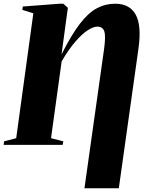

<svg xmlns="http://www.w3.org/2000/svg" viewBox="-42 -778 792 1031"><path d="M411.5 233 516.5 -512Q526.5 -583.5 518.2 -609.2Q510 -635 480.5 -635Q459.5 -635 429.8 -616Q400 -597 364 -556Q328 -515 289 -448.5L232 -36L298 -19L294.5 0H-22.5L-20 -19L45 -36L137 -706.5L78 -725L80.5 -743L278 -758H298L322.5 -736L317 -697L288.5 -486Q341 -590.5 386.5 -649.8Q432 -709 477.8 -733.5Q523.5 -758 576.5 -758Q654 -758 686.5 -699.8Q719 -641.5 701.5 -517L596 233Z"/></svg>

Font: Merriweather 144pt Black
Style: Italic
Weight: 900
Italic angle: -7.8°
Version: Version 2.101